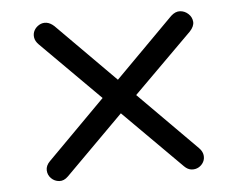

<svg xmlns="http://www.w3.org/2000/svg" viewBox="-40 -560 681 547"><g transform="rotate(-5 300.0 -286.5)"><path d="M134 -71Q122 -59 108.5 -60Q95 -61 85.5 -70.5Q76 -80 75.5 -93.5Q75 -107 87 -119L252 -285L84 -453Q74 -463 72.5 -474Q71 -485 76 -494Q81 -503 90.5 -508.5Q100 -514 111 -512.5Q122 -511 133 -501L300 -333L467 -501Q480 -513 493.5 -512Q507 -511 517 -501.5Q527 -492 528 -479Q529 -466 516 -452L348 -285L513 -119Q523 -109 524.5 -98Q526 -87 521 -78Q516 -69 507 -64Q498 -59 487 -60Q476 -61 466 -71L300 -237Z"/></g></svg>

Font: Nunito Medium
Style: Regular
Weight: 500
Designer: Vernon Adams
Foundry: Vernon Adams
Version: Version 3.602